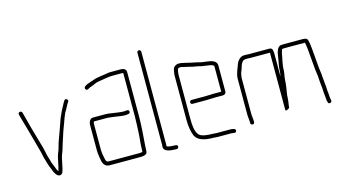

<svg xmlns="http://www.w3.org/2000/svg" viewBox="-79 -965 2306 1287"><g transform="rotate(-15 1073.5 -322.0)"><path d="M50 -467C61 -425 69 -400 81 -357C95 -304 110 -254 123 -204C129 -186 133 -156 139 -138L147 -110C151 -94 161 -68 167 -55L173 -39C180 -25 188 -9 202 -4C216 2 227 -8 231 -16C245 -52 248 -105 263 -140C273 -163 276 -182 285 -208C297 -241 306 -276 318 -306C333 -342 344 -388 366 -419C373 -432 375 -438 384 -453L392 -465C401 -479 377 -494 369 -479L361 -466C343 -435 329 -406 314 -371C297 -320 278 -270 259 -217C251 -192 248 -173 238 -151C224 -117 220 -67 208 -32C204 -36 200 -43 198 -48C192 -69 178 -92 173 -117C167 -138 161 -154 157 -178C152 -205 148 -215 141 -240C119 -315 96 -397 77 -473C71 -490 47 -484 50 -467Z M493 -274V-101C493 -94 493 -88 494 -82L496 -62C497 -50 502 -33 503 -22C508 0 522 19 549 19H759C783 19 812 17 812 -8C813 -15 813 -22 813 -27C813 -32 813 -39 814 -47C819 -110 825 -183 825 -252V-556C825 -573 808 -583 790 -583H720C713 -583 707 -583 701 -582C664 -574 621 -574 590 -560C571 -553 510 -540 525 -516C535 -499 551 -519 563 -521C575 -526 589 -530 600 -536C610 -541 625 -543 637 -545C663 -548 692 -556 720 -556H790C793 -556 796 -555 798 -554V-252C798 -217 795 -176 794 -142C792 -99 786 -68 786 -27C786 -22 786 -17 785 -10C780 -9 776 -9 773 -9C769 -8 764 -8 759 -8H549C537 -8 532 -18 530 -28C525 -50 520 -75 520 -101V-274C520 -281 521 -288 525 -292H610C616 -292 622 -292 627 -291L647 -289C654 -288 661 -287 669 -286C691 -284 712 -278 735 -278C752 -278 775 -279 772 -296C769 -313 751 -305 735 -305C706 -305 678 -312 650 -315L631 -318C624 -319 617 -319 610 -319H524C504 -319 493 -296 493 -274Z M925 -661V-24C925 -20 925 -16 924 -12C920 16 952 27 979 29C986 29 993 29 1000 30L1012 31C1029 31 1031 4 1014 4L1003 3C995 2 987 2 980 2C973 1 951 -1 951 -8C952 -13 952 -19 952 -24V-661C952 -669 946 -675 938 -675C930 -675 925 -669 925 -661Z M1269 -6C1237 -6 1192 -10 1177 -29C1156 -54 1153 -97 1153 -142V-449C1153 -454 1154 -460 1155 -467C1158 -482 1158 -493 1174 -493C1179 -493 1184 -493 1188 -492L1208 -487C1224 -484 1244 -479 1258 -475L1282 -471C1297 -469 1308 -465 1322 -462L1340 -460L1357 -457C1369 -456 1400 -452 1400 -439V-264H1350C1337 -264 1303 -262 1288 -262H1193C1186 -262 1180 -255 1180 -248C1180 -241 1186 -235 1193 -235H1288C1302 -235 1337 -237 1350 -237H1404C1416 -237 1427 -245 1427 -257V-440C1427 -471 1390 -481 1360 -484L1344 -486C1332 -487 1322 -489 1310 -492C1287 -499 1262 -501 1239 -508L1213 -514C1199 -517 1190 -520 1174 -520C1154 -520 1138 -509 1133 -494C1131 -484 1126 -462 1126 -449V-142C1126 -99 1132 -58 1145 -28C1164 10 1213 21 1269 21C1279 21 1289 23 1299 23H1391C1406 23 1423 32 1428 17C1434 -2 1407 -4 1391 -4H1299C1289 -4 1279 -6 1269 -6Z M2065 -54C2066 -49 2066 -45 2066 -41C2066 -36 2067 -30 2068 -22L2071 -11C2074 6 2100 -1 2097 -17L2095 -28C2094 -34 2093 -38 2093 -41C2093 -57 2091 -71 2089 -86C2089 -119 2083 -151 2081 -185C2081 -196 2080 -207 2078 -218C2072 -255 2071 -292 2067 -331C2063 -370 2062 -410 2053 -444C2049 -461 2035 -463 2015 -463H1884C1879 -463 1873 -463 1866 -462C1839 -456 1832 -417 1828 -386C1824 -356 1815 -329 1815 -293C1814 -284 1813 -274 1811 -265C1811 -264 1811 -262 1810 -260V-410C1810 -433 1810 -459 1788 -459H1645C1640 -459 1633 -459 1625 -460C1616 -460 1608 -460 1601 -459C1580 -454 1563 -434 1556 -415C1547 -384 1529 -356 1529 -317V-72C1529 -52 1533 -35 1533 -18V-11C1533 -3 1539 3 1547 3C1555 3 1560 -3 1560 -11V-18C1560 -36 1556 -51 1556 -71V-317C1556 -322 1557 -326 1558 -331C1560 -350 1564 -358 1571 -374C1577 -389 1578 -404 1587 -416C1595 -429 1602 -433 1624 -433C1632 -432 1639 -432 1645 -432H1783V-36C1783 -29 1788 -28 1797 -32C1806 -36 1811 -40 1812 -43C1813 -64 1818 -80 1819 -100C1819 -109 1820 -119 1821 -130C1827 -164 1832 -195 1834 -232C1835 -253 1841 -271 1842 -292C1842 -311 1844 -328 1847 -342L1851 -364C1852 -371 1854 -377 1855 -382L1858 -400L1863 -420C1864 -425 1866 -435 1871 -435C1876 -436 1880 -436 1884 -436H2027L2030 -421C2031 -404 2034 -400 2035 -383L2037 -357C2040 -321 2044 -279 2047 -243C2048 -227 2054 -202 2054 -184L2056 -154C2057 -144 2058 -135 2059 -126C2061 -112 2060 -112 2061 -103C2062 -96 2062 -90 2062 -84C2063 -79 2063 -74 2063 -71C2064 -66 2065 -59 2065 -54Z"/></g></svg>

Font: Electronic
Style: Lt
Weight: 300
Version: Version 1.011